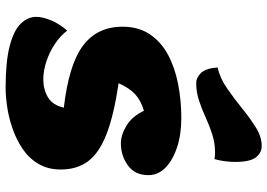

<svg xmlns="http://www.w3.org/2000/svg" viewBox="-154 -772 951 683"><g transform="rotate(90 321.5 -430.5)"><path d="M293 25Q199 25 143.5 10.5Q88 -4 64 -29Q40 -54 40 -84Q40 -107 52.5 -137Q65 -167 89 -194Q106 -171 134.5 -151.5Q163 -132 197 -120.5Q231 -109 263 -109Q298 -109 326 -125.5Q354 -142 363 -182Q209 -200 142 -250.5Q75 -301 75 -391Q75 -448 102 -488Q129 -528 174.5 -552.5Q220 -577 278.5 -588.5Q337 -600 400 -600Q459 -600 505 -584.5Q551 -569 577 -543Q603 -517 603 -483Q603 -435 568.5 -410Q534 -385 490 -385Q460 -385 427 -405Q394 -425 374 -467Q337 -456 315 -435.5Q293 -415 276 -377Q390 -360 457 -334Q524 -308 553.5 -268.5Q583 -229 583 -171Q583 -125 562.5 -91Q542 -57 509 -35Q476 -13 437 0.5Q398 14 360 19.5Q322 25 293 25ZM276 -653Q256 -653 239.5 -670Q223 -687 220 -729Q259 -738 295.5 -763.5Q332 -789 366.5 -817Q401 -845 434 -865.5Q467 -886 500 -886Q523 -886 539.5 -865.5Q556 -845 556 -791Q556 -774 553.5 -755Q551 -736 546 -718Q541 -719 534.5 -719.5Q528 -720 523 -720Q489 -720 458 -710Q427 -700 397.5 -686.5Q368 -673 338 -663Q308 -653 276 -653Z"/></g></svg>

Font: Lemon
Style: Regular
Weight: 400
Designer: Eduardo Rodriguez Tunni
Foundry: Eduardo Rodriguez Tunni
Version: Version 1.003; ttfautohint (v1.8.4.7-5d5b);gftools[0.9.24]